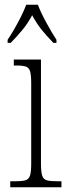

<svg xmlns="http://www.w3.org/2000/svg" viewBox="-20 -786 286 806"><path d="M23 0V-25H42Q71 -25 86 -29Q101 -33 106 -49Q111 -65 111 -98V-436Q111 -470 106.5 -486Q102 -502 88.5 -506.5Q75 -511 48 -511H38V-536H152V-99Q152 -65 157 -49Q162 -33 177 -29Q192 -25 222 -25H238V0ZM12 -619Q25 -638 40 -664Q55 -690 68.5 -717Q82 -744 90 -766H139Q152 -732 175 -690Q198 -648 217 -619V-606H204Q175 -636 154.5 -661.5Q134 -687 115 -722Q96 -687 75 -661.5Q54 -636 25 -606H12Z"/></svg>

Font: Noto Serif Tamil Condensed ExtraLight
Style: Regular
Weight: 200
Width: 3
Designer: Indian Type Foundry, Tom Grace, and the Monotype Design Team
Foundry: Monotype Imaging Inc.
Version: Version 2.004; ttfautohint (v1.8.4.7-5d5b)